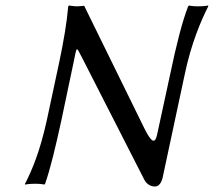

<svg xmlns="http://www.w3.org/2000/svg" viewBox="-20 -668 777 698"><path d="M196 -445 150 -230C126 -121 98 -52 71 0V3C71 3 85 0 107 0C131 0 141 3 141 3L144 0C163 -54 182 -134 203 -230L247 -439C254 -472 256 -488 260 -489C263 -489 268 -478 280 -455L505 -14C513 1 527 10 543 10C557 10 566 -2 571 -21L651 -395C675 -511 711 -593 737 -645V-648C737 -648 723 -645 701 -645C677 -645 667 -648 667 -648L664 -645C643 -591 622 -510 598 -395L551 -178C544 -146 532 -146 504 -203L286 -647C286 -647 266 -645 261 -645C248 -645 231 -648 231 -648L228 -645C223 -587 212 -521 196 -445Z"/></svg>

Font: Libertinus Sans
Style: Italic
Weight: 400
Italic angle: -12°
Designer: Philipp H. Poll, Khaled Hosny
Foundry: Caleb Maclennan
Version: Version 7.050;RELEASE